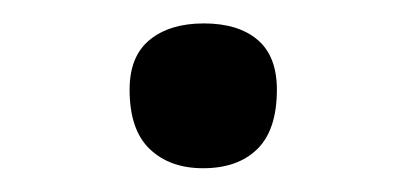

<svg xmlns="http://www.w3.org/2000/svg" viewBox="-20 -431 347 164"><path d="M153.5 -287.3Q183.1 -287.3 199.8 -303.7Q216.5 -320.1 216.5 -354.4Q216.5 -383 200 -397Q183.5 -411 154.1 -411Q125.1 -411 107.9 -397Q90.7 -383 90.7 -354.4Q90.7 -320.1 107.9 -303.7Q125 -287.3 153.5 -287.3Z"/></svg>

Font: Pinar-VF
Style: Regular
Weight: 300
Designer: Amin Abedi
Version: Version 3.0